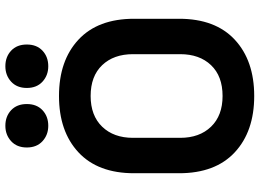

<svg xmlns="http://www.w3.org/2000/svg" viewBox="-146 -808 968 716"><g transform="rotate(-90 338.0 -450.0)"><path d="M338 14Q206 14 128 -58.5Q50 -131 50 -266V-434Q50 -569 128 -641.5Q206 -714 338 -714Q470 -714 548 -641.5Q626 -569 626 -434V-266Q626 -131 548 -58.5Q470 14 338 14ZM338 -104Q412 -104 453 -147Q494 -190 494 -262V-438Q494 -510 453 -553Q412 -596 338 -596Q265 -596 223.5 -553Q182 -510 182 -438V-262Q182 -190 223.5 -147Q265 -104 338 -104ZM449 -754Q415 -754 391.5 -775.5Q368 -797 368 -834Q368 -871 391.5 -892.5Q415 -914 449 -914Q484 -914 507 -892.5Q530 -871 530 -834Q530 -797 507 -775.5Q484 -754 449 -754ZM227 -754Q193 -754 169.5 -775.5Q146 -797 146 -834Q146 -871 169.5 -892.5Q193 -914 227 -914Q262 -914 285 -892.5Q308 -871 308 -834Q308 -797 285 -775.5Q262 -754 227 -754Z"/></g></svg>

Font: Space Grotesk Variable Light
Style: Regular
Weight: 300
Designer: Florian Karsten
Foundry: Florian Karsten
Version: Version 2.000